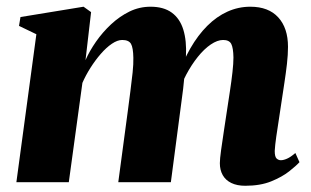

<svg xmlns="http://www.w3.org/2000/svg" viewBox="-20 -556 950 586"><path d="M258 -519 241 -372.5Q253 -400 273 -428.8Q293 -457.5 319 -481.8Q345 -506 375.2 -520.8Q405.5 -535.5 439.5 -535.5Q479.5 -535.5 504.2 -517.5Q529 -499.5 539.5 -465.5Q550 -431.5 547.5 -384Q547 -376 546 -365.5Q545 -355 543.5 -344Q542 -333 540.5 -324.5L522 -318.5Q538 -368.5 561 -408.5Q584 -448.5 612.5 -477Q641 -505.5 674.2 -520.5Q707.5 -535.5 744 -535.5Q799.5 -535.5 829.2 -503Q859 -470.5 859 -413Q859 -389.5 855.8 -361Q852.5 -332.5 848 -303.2Q843.5 -274 839.5 -247Q836 -222.5 831.5 -193.8Q827 -165 823.2 -139Q819.5 -113 818.5 -95.5Q818.5 -77.5 824.2 -72.2Q830 -67 837 -67Q845.5 -67 856.2 -71.8Q867 -76.5 881.5 -89L894 -61Q884 -50 862.5 -33Q841 -16 807.8 -2.5Q774.5 11 728.5 11Q703.5 11 686 2.5Q668.5 -6 659.8 -21.5Q651 -37 651 -58Q651 -70.5 654.8 -98Q658.5 -125.5 663.5 -157.5Q668.5 -189.5 672.5 -217Q677 -247.5 681.8 -278.2Q686.5 -309 689.5 -335.8Q692.5 -362.5 692.5 -380.5Q692 -410 685.8 -422Q679.5 -434 661 -434Q643.5 -434 623.2 -420.2Q603 -406.5 583.8 -382.5Q564.5 -358.5 548.2 -327.8Q532 -297 522 -262.5L545.5 -356.5Q544 -336.5 542.5 -319.5Q541 -302.5 539 -285.2Q537 -268 534 -247L501.5 0H341L370 -216.5Q374 -247.5 378 -278Q382 -308.5 384.8 -335Q387.5 -361.5 387 -379.5Q386.5 -410.5 379.8 -422.2Q373 -434 353 -434Q338.5 -434 321.5 -422.5Q304.5 -411 287.8 -391.8Q271 -372.5 256.2 -349.2Q241.5 -326 231.5 -303L190 0H30L91 -451.5L38 -477L42.5 -504L235 -535.5Z"/></svg>

Font: Merriweather 96pt Black
Style: Italic
Weight: 900
Italic angle: -7.8°
Version: Version 2.101